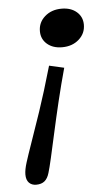

<svg xmlns="http://www.w3.org/2000/svg" viewBox="-48 -458 399 684"><g transform="rotate(-5 151.5 -115.5)"><path d="M136.3 -225.8 189.5 -213.7Q173.4 -155.6 159.3 -96.8Q145.2 -37.9 133.9 13.7Q122.6 65.3 114.1 102.4Q105.6 139.5 100.8 154.8Q95.2 174.2 83.9 183.5Q72.6 192.7 54 192.7Q37.9 192.7 28.2 182.7Q18.5 172.6 18.5 153.2Q18.5 136.3 26.6 110.5Q34.7 84.7 49.6 42.3Q64.5 0 86.7 -65.3Q108.9 -130.6 136.3 -225.8ZM198.4 -424.2Q231.5 -424.2 252 -406.5Q272.6 -388.7 272.6 -360.5Q272.6 -329 248.8 -308.1Q225 -287.1 188.7 -287.1Q155.6 -287.1 135.1 -304.8Q114.5 -322.6 114.5 -350.8Q114.5 -382.3 138.3 -403.2Q162.1 -424.2 198.4 -424.2Z"/></g></svg>

Font: Playfair 5pt SemiExpanded Light
Style: Italic
Weight: 300
Width: 6
Italic angle: -15.6°
Designer: Claus Eggers Sørensen
Foundry: Claus Eggers Sørensen
Version: Version 2.203